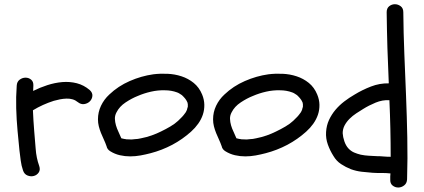

<svg xmlns="http://www.w3.org/2000/svg" viewBox="-20 -795 1966 891"><path d="M57.6 -397.5Q58.6 -416 71.3 -425.3Q84 -434.6 98.6 -434.6Q113.3 -434.6 124.5 -425.3Q135.7 -416 134.8 -397.5Q134.8 -391.6 134.3 -385.3Q133.8 -378.9 133.8 -373Q165 -388.7 199.7 -399.9Q234.4 -411.1 269 -414.1Q303.7 -417 336.4 -408.7Q369.1 -400.4 396.5 -377Q410.2 -364.3 408.7 -349.6Q407.2 -335 397 -324.7Q386.7 -314.5 371.1 -312Q355.5 -309.6 340.8 -321.3Q330.1 -330.1 316.9 -334Q303.7 -337.9 288.6 -337.4Q273.4 -336.9 258.3 -334Q243.2 -331.1 229.5 -327.1Q177.7 -310.5 132.8 -283.2Q134.8 -235.4 138.7 -187.5Q142.6 -147.5 145.5 -105Q148.4 -62.5 162.1 -24.4Q168 -6.8 159.7 5.4Q151.4 17.6 137.2 21.5Q123 25.4 107.9 19.5Q92.8 13.7 86.9 -3.9Q79.1 -26.4 76.2 -49.8Q73.2 -73.2 70.3 -96.7Q68.4 -119.1 65.9 -142.1Q63.5 -165 61.5 -187.5Q56.6 -240.2 55.2 -292.5Q53.7 -344.7 57.6 -397.5Z M691.4 -450.2Q722.7 -454.1 756.8 -452.6Q791 -451.2 822.3 -440.9Q853.5 -430.7 878.9 -410.2Q904.3 -389.6 918 -356.4Q927.7 -333 928.2 -309.1Q928.7 -285.2 921.4 -263.2Q914.1 -241.2 899.9 -221.2Q885.7 -201.2 867.2 -184.6Q827.1 -148.4 779.3 -123Q731.4 -97.7 678.7 -84Q656.2 -78.1 632.3 -73.7Q608.4 -69.3 584 -69.3Q559.6 -69.3 536.1 -74.7Q512.7 -80.1 492.2 -92.8Q477.5 -101.6 474.6 -116.2Q468.8 -132.8 461.9 -147.5Q455.1 -162.1 448.7 -177.7Q442.4 -193.4 438.5 -209Q434.6 -224.6 434.6 -241.2Q434.6 -274.4 448.7 -304.2Q462.9 -334 487.3 -356.4Q528.3 -395.5 582 -418.9Q635.7 -442.4 691.4 -450.2ZM801.8 -366.2Q775.4 -376 745.1 -376Q712.9 -377 680.7 -369.6Q648.4 -362.3 619.1 -349.6Q591.8 -338.9 563 -319.8Q534.2 -300.8 520.5 -273.4Q512.7 -258.8 513.2 -243.7Q513.7 -228.5 518.1 -213.4Q522.5 -198.2 529.8 -183.1Q537.1 -168 543 -153.3Q558.6 -149.4 562.5 -149.4Q564.5 -148.4 567.4 -148.4Q570.3 -148.4 572.3 -148.4Q591.8 -146.5 607.4 -149.4Q618.2 -149.4 634.8 -153.3Q660.2 -158.2 683.6 -166.5Q707 -174.8 726.6 -184.6Q749 -195.3 770.5 -208Q792 -220.7 806.6 -234.4Q816.4 -243.2 825.2 -252.9Q830.1 -257.8 832 -260.7Q836.9 -267.6 839.8 -271Q842.8 -274.4 844.7 -279.3Q848.6 -286.1 848.6 -290Q849.6 -292 850.1 -294.9Q850.6 -297.9 851.6 -299.8V-310.5Q850.6 -314.5 850.6 -316.4Q850.6 -318.4 849.6 -320.3Q846.7 -327.1 844.2 -330.6Q841.8 -334 838.9 -337.9Q839.8 -336.9 836.4 -340.8Q833 -344.7 832 -345.7L824.2 -353.5Q819.3 -356.4 813.5 -360.4Q807.6 -364.3 801.8 -366.2Z M1225.6 -450.2Q1256.8 -454.1 1291 -452.6Q1325.2 -451.2 1356.4 -440.9Q1387.7 -430.7 1413.1 -410.2Q1438.5 -389.6 1452.1 -356.4Q1461.9 -333 1462.4 -309.1Q1462.9 -285.2 1455.6 -263.2Q1448.2 -241.2 1434.1 -221.2Q1419.9 -201.2 1401.4 -184.6Q1361.3 -148.4 1313.5 -123Q1265.6 -97.7 1212.9 -84Q1190.4 -78.1 1166.5 -73.7Q1142.6 -69.3 1118.2 -69.3Q1093.8 -69.3 1070.3 -74.7Q1046.9 -80.1 1026.4 -92.8Q1011.7 -101.6 1008.8 -116.2Q1002.9 -132.8 996.1 -147.5Q989.3 -162.1 982.9 -177.7Q976.6 -193.4 972.7 -209Q968.8 -224.6 968.8 -241.2Q968.8 -274.4 982.9 -304.2Q997.1 -334 1021.5 -356.4Q1062.5 -395.5 1116.2 -418.9Q1169.9 -442.4 1225.6 -450.2ZM1335.9 -366.2Q1309.6 -376 1279.3 -376Q1247.1 -377 1214.8 -369.6Q1182.6 -362.3 1153.3 -349.6Q1126 -338.9 1097.2 -319.8Q1068.4 -300.8 1054.7 -273.4Q1046.9 -258.8 1047.4 -243.7Q1047.9 -228.5 1052.2 -213.4Q1056.6 -198.2 1064 -183.1Q1071.3 -168 1077.1 -153.3Q1092.8 -149.4 1096.7 -149.4Q1098.6 -148.4 1101.6 -148.4Q1104.5 -148.4 1106.4 -148.4Q1126 -146.5 1141.6 -149.4Q1152.3 -149.4 1168.9 -153.3Q1194.3 -158.2 1217.8 -166.5Q1241.2 -174.8 1260.7 -184.6Q1283.2 -195.3 1304.7 -208Q1326.2 -220.7 1340.8 -234.4Q1350.6 -243.2 1359.4 -252.9Q1364.3 -257.8 1366.2 -260.7Q1371.1 -267.6 1374 -271Q1377 -274.4 1378.9 -279.3Q1382.8 -286.1 1382.8 -290Q1383.8 -292 1384.3 -294.9Q1384.8 -297.9 1385.7 -299.8V-310.5Q1384.8 -314.5 1384.8 -316.4Q1384.8 -318.4 1383.8 -320.3Q1380.9 -327.1 1378.4 -330.6Q1376 -334 1373 -337.9Q1374 -336.9 1370.6 -340.8Q1367.2 -344.7 1366.2 -345.7L1358.4 -353.5Q1353.5 -356.4 1347.7 -360.4Q1341.8 -364.3 1335.9 -366.2Z M1626 -356.4Q1661.1 -377.9 1701.7 -393.6Q1742.2 -409.2 1784.2 -408.2Q1780.3 -491.2 1777.8 -573.2Q1775.4 -655.3 1774.4 -738.3Q1774.4 -756.8 1786.1 -766.1Q1797.9 -775.4 1812.5 -775.4Q1827.1 -775.4 1839.4 -766.1Q1851.6 -756.8 1851.6 -738.3Q1852.5 -641.6 1856.4 -544.4Q1860.4 -447.3 1864.3 -350.6Q1868.2 -253.9 1870.1 -156.7Q1872.1 -59.6 1869.1 37.1Q1868.2 55.7 1855.5 65.4Q1842.8 75.2 1828.1 75.2Q1813.5 75.2 1801.8 65.9Q1790 56.6 1791 37.1Q1791 30.3 1791 23.4Q1791 16.6 1792 9.8Q1782.2 8.8 1772.9 8.3Q1763.7 7.8 1754.9 7.8Q1743.2 7.8 1731.4 7.8Q1719.7 7.8 1709 6.8Q1683.6 4.9 1658.2 2Q1632.8 -1 1608.4 -9.8Q1584 -19.5 1562.5 -33.7Q1541 -47.9 1527.3 -71.3Q1511.7 -95.7 1501.5 -124Q1491.2 -152.3 1493.2 -182.6Q1495.1 -212.9 1506.8 -238.3Q1518.6 -263.7 1536.6 -285.2Q1554.7 -306.6 1577.6 -324.2Q1600.6 -341.8 1626 -356.4ZM1793 -67.4Q1793 -198.2 1787.1 -330.1Q1754.9 -332 1723.1 -318.8Q1691.4 -305.7 1665 -289.1Q1650.4 -280.3 1633.3 -269Q1616.2 -257.8 1602.1 -243.7Q1587.9 -229.5 1579.1 -212.9Q1570.3 -196.3 1570.3 -176.8Q1571.3 -159.2 1578.1 -139.2Q1585 -119.1 1596.7 -106.4Q1608.4 -93.8 1623 -87.4Q1637.7 -81.1 1654.3 -77.1Q1673.8 -73.2 1691.9 -72.3Q1710 -71.3 1729.5 -70.3Q1745.1 -70.3 1760.7 -68.8Q1776.4 -67.4 1793 -67.4Z"/></svg>

Font: Schoolbell
Style: Regular
Weight: 400
Designer: Font Diner, Inc
Foundry: Font Diner, Inc
Version: Version 1.001